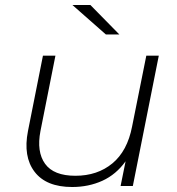

<svg xmlns="http://www.w3.org/2000/svg" viewBox="-20 -745 709 769"><path d="M269 4Q165 4 118.5 -57Q72 -118 92 -220L152 -522H202L142 -220Q126 -137 160.5 -89Q195 -41 282 -41Q370 -41 430 -90.5Q490 -140 509 -238L566 -522H616L512 0H463L483 -99Q445 -46 390 -21Q335 4 269 4ZM404 -607 270 -725H342L458 -607Z"/></svg>

Font: Montserrat Light
Style: Italic
Weight: 300
Italic angle: -11.3°
Designer: Julieta Ulanovsky
Foundry: Julieta Ulanovsky
Version: Version 9.000; ttfautohint (v1.8.4.7-5d5b)